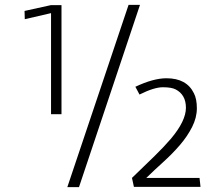

<svg xmlns="http://www.w3.org/2000/svg" viewBox="-20 -770 902 790"><path d="M82 -691Q82 -691 81 -725L190 -749H233V-300H190V-716ZM703 -402Q686 -411 650 -411Q614 -411 554 -381L537 -413Q611 -448 665 -448Q748 -448 778 -386Q790 -363 790 -324.5Q790 -286 770.5 -247.5Q751 -209 720.5 -173.5Q690 -138 653 -104.5Q616 -71 582 -38H801L805 -1H531L523 -38Q573 -86 614 -126Q655 -166 684 -200Q745 -273 745 -326.5Q745 -380 703 -402ZM556 -750 305 0H257L509 -750Z"/></svg>

Font: Antic
Style: Regular
Weight: 400
Version: Version 1.0002